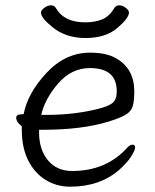

<svg xmlns="http://www.w3.org/2000/svg" viewBox="-20 -684 583 722"><path d="M244 18Q193 18 151.5 -7.5Q110 -33 86 -81Q62 -129 62 -195V-209Q41 -225 41 -241Q41 -254 60 -254L69 -255Q84 -334 155 -410Q226 -486 319 -486Q381 -486 418 -464Q485 -425 485 -340Q485 -306 479.5 -286Q474 -266 454 -253.5Q434 -241 389 -227Q289 -196 140 -196H127V-186Q127 -121 160.5 -81Q194 -41 251 -41Q377 -41 455 -125Q468 -140 478 -140Q488 -140 488 -129.5Q488 -119 473.5 -96Q459 -73 429 -46Q356 18 244 18ZM135 -252H155Q267 -252 362 -278Q398 -289 408.5 -302Q419 -315 419 -341Q419 -428 318 -428Q249 -428 199 -370.5Q149 -313 135 -252ZM176 -583Q134 -617 134 -637Q134 -645 146.5 -654.5Q159 -664 171.5 -664Q184 -664 190 -654Q221 -600 300 -600Q338 -600 365 -611.5Q392 -623 410 -654Q416 -664 428.5 -664Q441 -664 453 -654.5Q465 -645 465 -637Q465 -616 421 -578.5Q377 -541 301.5 -541Q226 -541 176 -583Z"/></svg>

Font: LXGW WenKai TC
Style: Regular
Weight: 400
Designer: LXGW / Fontworks Inc.
Foundry: LXGW / Fontworks Inc.
Version: Version 1.330